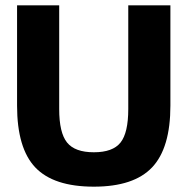

<svg xmlns="http://www.w3.org/2000/svg" viewBox="-20 -688 703 720"><path d="M619 -292Q619 -133 550.5 -60.5Q482 12 332 12Q181 12 112.5 -60Q44 -132 44 -292V-668H202V-279Q202 -190 231.5 -153.5Q261 -117 332 -117Q403 -117 432 -153.5Q461 -190 461 -279V-668H619Z"/></svg>

Font: Atkinson Hyperlegible Pro
Style: Bold
Weight: 700
Designer: Elliott Scott, Megan Eiswerth, Linus Boman, Theodore Petrosky, Jacob Perez
Foundry: Braille Institute
Version: Version 1.5.1